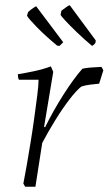

<svg xmlns="http://www.w3.org/2000/svg" viewBox="-20 -712 414 732"><path d="M76 0 69 -12Q74 -36 81 -76.5Q88 -117 96 -165.5Q104 -214 110.5 -261.5Q117 -309 122 -348Q127 -387 127 -408H52Q48 -416 48 -429Q74 -433 109.5 -440.5Q145 -448 174 -459L183 -438L148 -228L152 -227Q183 -290 221.5 -350.5Q260 -411 294 -450Q307 -453 325.5 -454.5Q344 -456 367 -457L374 -444L358 -393Q347 -392 325.5 -389.5Q304 -387 290 -382Q271 -367 244.5 -332.5Q218 -298 190.5 -253.5Q163 -209 141 -167L115 0ZM331 -537Q300 -563 272.5 -589.5Q245 -616 228 -634.5Q211 -653 211 -656Q212 -660 212.5 -663.5Q213 -667 214 -671Q224 -679 233.5 -685.5Q243 -692 246 -692L345 -558L344 -549Q339 -541 331 -537ZM207 -537 198 -538Q152 -576 120 -609Q88 -642 83 -652Q85 -659 87 -666Q97 -675 106.5 -681.5Q116 -688 118 -688L221 -551Z"/></svg>

Font: Labrada Lght
Style: Italic
Weight: 300
Italic angle: -7°
Designer: Mercedes Jáuregui
Foundry: Omnibus-Type Team
Version: Version 1.000; ttfautohint (v1.8.4.7-5d5b)